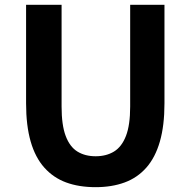

<svg xmlns="http://www.w3.org/2000/svg" viewBox="-20 -761 788 795"><path d="M376 14Q307 14 254 -5.5Q201 -25 163.5 -67Q126 -109 107 -175Q88 -241 88 -333V-741H235V-320Q235 -243 252 -198Q269 -153 300.5 -133.5Q332 -114 376 -114Q420 -114 452 -133.5Q484 -153 501.5 -198Q519 -243 519 -320V-741H661V-333Q661 -241 642 -175Q623 -109 586 -67Q549 -25 496 -5.5Q443 14 376 14Z"/></svg>

Font: Noto Sans KR Thin
Style: Bold
Weight: 700
Version: Version 2.004-H2;hotconv 1.0.118;makeotfexe 2.5.65603